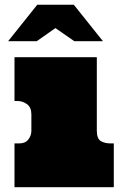

<svg xmlns="http://www.w3.org/2000/svg" viewBox="-20 -775 501 795"><path d="M380.9 -538.1V-233.9Q380.9 -201.2 397 -191.2Q413.1 -181.2 438 -181.2H451.2V0H40V-181.2H59.1Q85 -181.2 97.4 -197.5Q109.9 -213.9 109.9 -232.9V-301.8Q109.9 -330.1 92 -343.5Q74.2 -356.9 50.8 -356.9H40V-538.1ZM134.3 -755.4H285.6L406.2 -604.5H287.6L209.5 -658.7L132.3 -604.5H13.7Z"/></svg>

Font: Ultra
Style: Regular
Weight: 400
Designer: Astigmatic (AOETI)
Foundry: Astigmatic (AOETI)
Version: Version 1.001